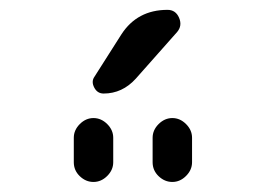

<svg xmlns="http://www.w3.org/2000/svg" viewBox="-20 -980 540 390"><path d="M290 -700.2Q290 -715.8 302.2 -728Q314.5 -740.2 330.1 -740.2Q345.7 -740.2 357.9 -728Q370.1 -715.8 370.1 -700.2V-650.4Q370.1 -634.8 357.9 -622.6Q345.7 -610.4 330.1 -610.4Q314.5 -610.4 302.2 -622.1Q290 -633.8 290 -650.4ZM129.9 -650.4V-700.2Q129.9 -715.8 142.1 -728Q154.3 -740.2 169.9 -740.2Q185.5 -740.2 197.8 -728Q210 -715.8 210 -700.2V-650.4Q210 -634.8 197.8 -622.6Q185.5 -610.4 169.9 -610.4Q154.3 -610.4 142.1 -622.1Q129.9 -633.8 129.9 -650.4ZM339.8 -915 255.9 -820.3Q228.5 -790 190.4 -790Q177.7 -790 171.4 -802.2Q165 -814.5 171.9 -824.2L226.6 -910.2Q258.8 -960 320.3 -960Q336.9 -960 343.8 -943.8Q350.6 -927.7 339.8 -915Z"/></svg>

Font: Rounded-X Mgen+ 2m regular
Style: Regular
Weight: 400
Designer: [Source Han Sans]
Ryoko NISHIZUKA  (kana & ideographs); Paul D. Hunt (Latin, Greek & Cyrillic); Wenlong ZHANG  (bopomofo
Version: Version 1.059.20150602